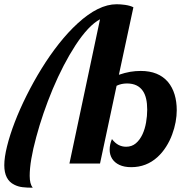

<svg xmlns="http://www.w3.org/2000/svg" viewBox="-50 -770 887 904"><path d="M17.1 99.6Q-29.8 76.7 -29.8 7.8Q-29.8 -28.8 -16.8 -81.3Q-3.9 -133.8 19.5 -194.8Q43 -255.9 75.2 -320.3Q107.4 -384.8 145 -445.8Q184.1 -509.3 227.5 -564.2Q271 -619.1 315.4 -659.7Q413.6 -750 499 -750Q517.6 -750 538.6 -747.1Q562.5 -743.7 578.1 -735.8L509.8 -418Q538.6 -427.7 563 -431.9Q587.4 -436 612.8 -436Q696.8 -436 741.2 -383.8Q761.7 -358.9 772 -325.2Q782.2 -291.5 782.2 -251Q782.2 -225.1 776.9 -195.6Q771.5 -166 760.7 -137.2Q749.5 -106.4 731.9 -78.9Q714.4 -51.3 691.4 -30.3Q639.2 17.1 567.9 17.1Q534.7 17.1 512 6.3Q489.3 -4.4 477.5 -23.4Q466.3 -42 466.3 -65.4Q466.3 -90.3 477.1 -115.2Q492.2 -95.7 508.5 -87.4Q524.9 -79.1 543.9 -79.1Q570.3 -79.1 589.4 -95Q608.4 -110.8 621.1 -138.2Q632.3 -162.6 637.7 -193.1Q643.1 -223.6 643.1 -253.9Q643.1 -311.5 623 -341.3Q599.1 -377 547.9 -377Q521 -377 499 -366.2L420.9 0H276.9L420.9 -679.2Q366.7 -650.4 305.2 -556.6Q247.6 -467.8 198.2 -350.6Q150.4 -235.8 120.6 -124.5Q89.8 -11.2 89.8 58.1Q89.8 95.7 104 113.8Q76.7 113.8 55.9 111.3Q35.2 108.9 17.1 99.6Z"/></svg>

Font: Pattaya
Style: Regular
Weight: 400
Designer: Pablo Impallari / Thai characters Designed by Thanarat Vachiruckul and Suppakit Chalermlarp
Foundry: Pablo Impallari
Version: Version 2.000